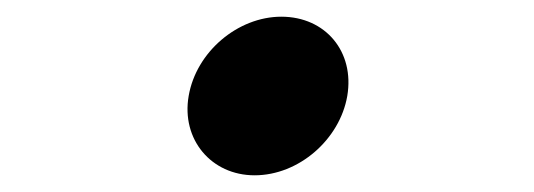

<svg xmlns="http://www.w3.org/2000/svg" viewBox="-20 -425 640 230"><path d="M206 -310C197 -258 233 -215 285 -215C338 -215 387 -258 396 -310C405 -363 370 -405 317 -405C265 -405 215 -363 206 -310Z"/></svg>

Font: CommitMono
Style: Bold Italic
Weight: 700
Monospace: yes
Designer: Eigil Nikolajsen
Foundry: Eigil Nikolajsen
Version: Version 1.143